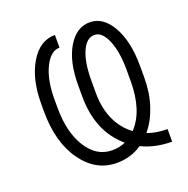

<svg xmlns="http://www.w3.org/2000/svg" viewBox="-104 -636 727 744"><g transform="rotate(-20 260.0 -264.0)"><path d="M271 -272.5Q271 -210 292.7 -162.1Q314.5 -114.3 354.5 -85Q413.6 -147 413.6 -270V-315.9Q413.6 -390.6 393.6 -438.2Q373.5 -485.8 341.8 -485.8Q310.1 -485.8 290.8 -443.4Q271.5 -400.9 271 -328.1ZM484.4 5.9Q414.6 5.9 359.9 -21Q313.5 10.3 255.9 10.3Q169.9 10.3 113.8 -67.9Q57.6 -146 57.6 -273.4V-306.2Q57.6 -407.2 96.9 -472.7Q136.2 -538.1 198.7 -538.1V-485.8Q161.6 -485.8 136.7 -434.8Q111.8 -383.8 111.8 -305.2V-269Q111.8 -168 151.6 -105Q191.4 -42 255.9 -42Q285.2 -42 310.5 -53.2Q216.8 -131.8 216.8 -278.8V-324.7Q216.8 -421.4 251.7 -479.7Q286.6 -538.1 341.8 -538.1Q397 -538.1 432.4 -475.8Q467.8 -413.6 467.8 -311V-264.2Q467.8 -201.7 450.4 -149.2Q433.1 -96.7 401.9 -59.6Q438 -45.9 484.4 -45.9Z"/></g></svg>

Font: MAUL Condensed Light
Style: Light
Weight: 300
Designer: MAUL
Version: Version 2.137; 2017; ttfautohint (v1.8.3)